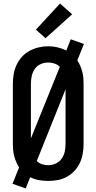

<svg xmlns="http://www.w3.org/2000/svg" viewBox="-20 -1005 540 1075"><path d="M124 50 50 24 87 -68Q78 -82 71 -98Q64 -114 59.5 -131Q55 -148 53.5 -165.5Q52 -183 52 -200V-535Q52 -562 56.5 -589Q61 -616 72.5 -641Q84 -666 102.5 -686.5Q121 -707 145 -720Q169 -733 196 -739.5Q223 -746 250 -746Q276 -746 302 -740Q328 -734 351 -722L376 -785L450 -759L413 -667Q422 -653 429 -637Q436 -621 440.5 -604Q445 -587 446.5 -569.5Q448 -552 448 -535V-200Q448 -173 443.5 -146Q439 -119 427.5 -94Q416 -69 397.5 -49Q379 -29 355 -15.5Q331 -2 304 3Q277 8 250 8Q224 8 198 3.5Q172 -1 149 -13ZM153 -230 315 -631Q302 -644 284.5 -649.5Q267 -655 249 -655Q227 -655 206.5 -645.5Q186 -636 174 -618Q162 -600 157.5 -578.5Q153 -557 153 -535ZM250 -80Q272 -80 292.5 -89.5Q313 -99 325.5 -117Q338 -135 342.5 -156.5Q347 -178 347 -200V-505L186 -104Q198 -91 215 -85.5Q232 -80 250 -80ZM235 -791 181 -839 316 -985 384 -925Z"/></svg>

Font: Zed Sans Semibold
Style: Regular
Weight: 600
Designer: Belleve Invis
Foundry: Belleve Invis
Version: Version 1.0.0; ttfautohint (v1.8.4)